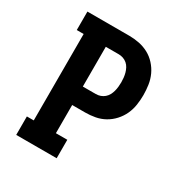

<svg xmlns="http://www.w3.org/2000/svg" viewBox="-171 -863 942 991"><g transform="rotate(30 300.0 -367.5)"><path d="M65 0V-110H106V-625H65V-735H315Q345 -735 374.5 -729Q404 -723 430 -709Q456 -695 476.5 -672.5Q497 -650 509.5 -623Q522 -596 526.5 -566Q531 -536 531 -506Q531 -477 526.5 -447Q522 -417 509.5 -390Q497 -363 476.5 -340.5Q456 -318 430 -303.5Q404 -289 374.5 -283.5Q345 -278 315 -278H238V-110H306V0ZM238 -388H315Q329 -388 342 -392.5Q355 -397 365.5 -406Q376 -415 382.5 -427Q389 -439 392.5 -452Q396 -465 397.5 -479Q399 -493 399 -506Q399 -520 397.5 -533.5Q396 -547 392.5 -560Q389 -573 382.5 -585.5Q376 -598 365.5 -607Q355 -616 342 -620.5Q329 -625 315 -625H238Z"/></g></svg>

Font: Iosevka Etoile Extrabold
Style: Regular
Weight: 800
Designer: Belleve Invis
Foundry: Belleve Invis
Version: Version 22.1.2; ttfautohint (v1.8.4)